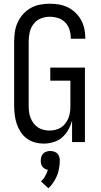

<svg xmlns="http://www.w3.org/2000/svg" viewBox="-20 -763 540 1031"><path d="M216 8Q191 8 167 1.5Q143 -5 123.5 -19.5Q104 -34 90.5 -55Q77 -76 69.5 -99Q62 -122 59 -146.5Q56 -171 56 -195V-540Q56 -566 60 -592.5Q64 -619 75 -643Q86 -667 104 -687Q122 -707 145 -720Q168 -733 194.5 -738Q221 -743 247 -743Q272 -743 296.5 -739Q321 -735 343.5 -724Q366 -713 384.5 -695.5Q403 -678 415 -656.5Q427 -635 432.5 -610.5Q438 -586 438 -561V-555H360V-559Q360 -582 353 -604Q346 -626 330 -642.5Q314 -659 292 -666Q270 -673 247 -673Q222 -673 198.5 -663.5Q175 -654 160 -634Q145 -614 139.5 -589.5Q134 -565 134 -540V-195Q134 -179 136 -162.5Q138 -146 144 -130.5Q150 -115 160 -101.5Q170 -88 183.5 -79Q197 -70 213.5 -66Q230 -62 246 -62Q262 -62 278.5 -66Q295 -70 308.5 -79Q322 -88 332 -101.5Q342 -115 348 -130.5Q354 -146 356 -162.5Q358 -179 358 -195V-330H250V-400H436V0H367V-116Q360 -90 347 -66.5Q334 -43 314 -25.5Q294 -8 268 0Q242 8 216 8ZM240 248 200 211Q204 207 207.5 203.5Q211 200 214 196Q217 192 219.5 187.5Q222 183 224.5 178.5Q227 174 230 168Q233 162 234 159V157L237 149Q233 148 229.5 147Q226 146 222.5 144Q219 142 215.5 139.5Q212 137 209.5 134Q207 131 205 127.5Q203 124 202 120.5Q201 117 200 112Q199 107 199 105V99Q199 95 199.5 90Q200 85 201.5 80.5Q203 76 205 71.5Q207 67 210 63.5Q213 60 216.5 57.5Q220 55 224.5 53Q229 51 235 49.5Q241 48 243 48H250Q254 48 259 48.5Q264 49 268.5 50.5Q273 52 277.5 54Q282 56 285.5 59Q289 62 291.5 65.5Q294 69 296 73.5Q298 78 299.5 84Q301 90 301 92V99Q301 106 300.5 113.5Q300 121 299 129Q298 137 296.5 144Q295 151 293.5 158Q292 165 289 172.5Q286 180 283 187Q280 194 276.5 200Q273 206 269 212.5Q265 219 259 227Q253 235 251 237L247 240Z"/></svg>

Font: Iosevka MaddieWtf
Style: Regular
Weight: 400
Monospace: yes
Designer: Belleve Invis
Foundry: Belleve Invis
Version: Version 31.3.0; ttfautohint (v1.8.3)